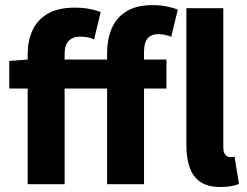

<svg xmlns="http://www.w3.org/2000/svg" viewBox="-20 -733 983 764"><path d="M90.1 0V-518.3Q90.1 -569.1 108.8 -611.2Q127.5 -653.3 169 -677.9Q210.5 -702.6 278 -702.6Q310 -702.6 337.1 -697.3Q364.2 -691.9 380.7 -684.6L354.3 -576.2Q342.7 -581.9 329.4 -584.6Q316.1 -587.2 295.8 -587.2Q270.6 -587.2 253.8 -570.8Q237.1 -554.4 237.1 -519.3V0ZM406.1 0V-521.8Q406.1 -574.6 423.8 -617.9Q441.4 -661.2 481.5 -686.9Q521.7 -712.6 588.7 -712.6Q620.1 -712.6 645.9 -706.9Q671.6 -701.3 687.6 -694.9L661.1 -586.5Q648.6 -592.1 635.3 -594.6Q622.1 -597.2 609.7 -597.2Q582.9 -597.2 568 -580.8Q553.1 -564.4 553.1 -526.1V0ZM16.8 -380.8V-490.5L91.8 -496.1H642.4V-380.8ZM857.1 11.1Q806.6 11.1 777.1 -9.3Q747.5 -29.7 734.6 -67.2Q721.6 -104.6 721.6 -154.9V-700.4H868.5V-148.9Q868.5 -125.2 877.4 -116.4Q886.2 -107.5 895.7 -107.5Q900.2 -107.5 903.7 -108Q907.2 -108.5 913.2 -109.5L931 -1.1Q919.3 4 900.8 7.6Q882.2 11.1 857.1 11.1Z"/></svg>

Font: SourceSans3VF
Style: Regular
Weight: 200
Designer: Paul D. Hunt
Foundry: Adobe
Version: Version 3.052;hotconv 1.1.0;makeotfexe 2.6.0